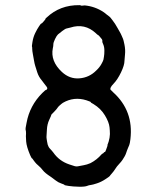

<svg xmlns="http://www.w3.org/2000/svg" viewBox="-20 -691 587 745"><path d="M288 -671Q293 -671 293 -670Q293 -669 298 -669Q303 -669 303.5 -669.5Q304 -670 309 -670Q349 -666 382 -644Q385 -642 387.5 -640Q390 -638 393.5 -635Q397 -632 402 -628.5Q407 -625 409.5 -621.5Q412 -618 416.5 -612.5Q421 -607 426.5 -598.5Q432 -590 436 -582.5Q440 -575 444.5 -567.5Q449 -560 452.5 -551.5Q456 -543 457.5 -540Q459 -537 463 -517.5Q467 -498 465 -479Q463 -460 463 -455Q463 -438 449.5 -410Q436 -382 420.5 -366Q405 -350 409 -343Q411 -341 419 -333Q499 -261 486 -151Q484 -134 481.5 -128Q479 -122 477 -117.5Q475 -113 473 -107.5Q471 -102 469 -96Q467 -90 463.5 -84Q460 -78 455.5 -71Q451 -64 442 -54.5Q433 -45 427.5 -36Q422 -27 414 -18Q406 -9 406 -8Q406 -7 389.5 4Q373 15 356 20.5Q339 26 333.5 26.5Q328 27 325 28Q322 29 319 30Q310 34 286.5 33.5Q263 33 246.5 30.5Q230 28 230 26.5Q230 25 218 21Q206 17 196.5 9.5Q187 2 177 -5Q154 -20 146.5 -30Q139 -40 129.5 -48Q120 -56 116 -61.5Q112 -67 111 -68Q110 -69 107.5 -73Q105 -77 104 -76.5Q103 -76 97 -89Q83 -122 81.5 -142Q80 -162 80.5 -162.5Q81 -163 81 -173Q81 -183 79.5 -187Q78 -191 83 -214Q95 -281 144 -330Q156 -342 158.5 -342Q161 -342 163 -346Q165 -350 159 -357Q153 -364 150.5 -368Q148 -372 143 -378Q130 -393 124.5 -410.5Q119 -428 116.5 -436Q114 -444 112 -456Q110 -468 107.5 -481Q105 -494 105 -502Q105 -510 104 -510Q103 -510 106 -528.5Q109 -547 116.5 -562.5Q124 -578 131.5 -589Q139 -600 140 -600Q142 -599 145 -603Q148 -607 148.5 -607Q149 -607 150 -608.5Q151 -610 154 -613.5Q157 -617 156.5 -618Q156 -619 161 -623Q213 -672 288 -671ZM352 -562Q309 -602 253 -584Q243 -581 238.5 -580.5Q234 -580 222 -571Q210 -562 205 -557.5Q200 -553 193.5 -539.5Q187 -526 187 -519Q187 -512 185 -504Q175 -454 220 -412Q250 -384 288 -387Q326 -390 353 -417Q366 -429 373.5 -442.5Q381 -456 381.5 -460Q382 -464 383.5 -472Q385 -480 385 -494.5Q385 -509 380.5 -519Q376 -529 377 -530Q378 -536 374 -540.5Q370 -545 366.5 -549.5Q363 -554 360.5 -555Q358 -556 352 -562ZM343 -287Q335 -292 333.5 -292.5Q332 -293 332.5 -294.5Q333 -296 315 -302Q267 -317 224 -292Q221 -290 218 -287.5Q215 -285 210.5 -281Q206 -277 203 -272.5Q200 -268 198.5 -266.5Q197 -265 193.5 -261Q190 -257 185 -252Q179 -247 179 -245Q179 -243 171 -226Q163 -209 162 -188Q161 -167 160.5 -163Q160 -159 161 -152Q162 -145 162.5 -142.5Q163 -140 163.5 -137.5Q164 -135 165 -130Q168 -120 174 -114Q180 -108 187 -99Q210 -66 249 -53Q257 -51 266 -47.5Q275 -44 284 -46Q293 -48 305 -50Q317 -52 331 -58Q356 -71 374 -92Q377 -95 377 -94.5Q377 -94 378 -95Q381 -96 383 -99Q385 -102 386 -101Q389 -101 392 -111Q397 -124 398 -128L396 -126Q409 -157 406 -185Q405 -191 405 -197Q403 -217 387 -243.5Q371 -270 343 -287Z"/></svg>

Font: Jackwrite
Style: Regular
Weight: 400
Version: Version 1.0d1e1